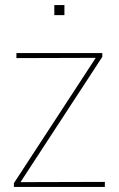

<svg xmlns="http://www.w3.org/2000/svg" viewBox="-20 -740 470 760"><path d="M395 0H35V-15L359 -511L45 -510V-530H385V-515L61 -19L395 -20ZM235 -680H195V-720H235Z"/></svg>

Font: Tanohe Sans Thin
Style: Regular
Weight: 100
Designer: Village Type and Design LLC & Cristiano Sobral
Foundry: Cooper Hewitt Smithsonian Design Museum
Version: Version 1.00;September 29, 2021;FontCreator 13.0.0.2655 64-b